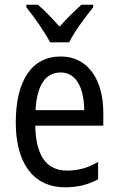

<svg xmlns="http://www.w3.org/2000/svg" viewBox="-20 -786 502 816"><path d="M193 -606H274C296 -652 344 -715 376 -755V-766H326C292 -735 268 -711 233 -673C202 -707 169 -743 141 -766H92V-755C127 -711 170 -650 193 -606ZM238 -546C116 -546 47 -445 47 -265C47 -102 115 10 257 10C311 10 354 -1 397 -24V-98C353 -72 312 -61 265 -61C177 -61 132 -125 130 -252H419V-308C419 -444 356 -546 238 -546ZM238 -478C307 -478 337 -407 338 -318H131C137 -425 174 -478 238 -478Z"/></svg>

Font: Noto Sans Sinhala UI Condensed
Style: Regular
Weight: 400
Width: 3
Designer: Jelle Bosma - Monotype Design Team
Foundry: Monotype Imaging Inc.
Version: Version 2.006